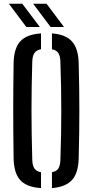

<svg xmlns="http://www.w3.org/2000/svg" viewBox="-20 -982 487 1009"><path d="M195.5 6.5Q120 1.5 86.5 -35.2Q53 -72 51.5 -149.5Q50.5 -220.5 50 -282Q49.5 -343.5 49.5 -401.8Q49.5 -460 50 -520.8Q50.5 -581.5 51.5 -650.5Q53 -728 86.5 -764.8Q120 -801.5 195.5 -806.5V-723.5Q171 -718.5 160.5 -702.5Q150 -686.5 149.5 -654.5Q147.5 -584.5 146.5 -523Q145.5 -461.5 145.5 -402.5Q145.5 -343.5 146.5 -281Q147.5 -218.5 149.5 -145.5Q150 -113 160.5 -97.2Q171 -81.5 195.5 -76.5ZM253 6.5V-77Q277.5 -81.5 287.2 -97.5Q297 -113.5 297.5 -145.5Q300 -217 301 -279Q302 -341 302 -399.8Q302 -458.5 301 -520.8Q300 -583 297.5 -654.5Q297 -686.5 287.2 -702.5Q277.5 -718.5 253 -723V-806.5Q325.5 -801 358.5 -764Q391.5 -727 393.5 -650.5Q395.5 -581.5 396.2 -520.8Q397 -460 397 -401.5Q397 -343 396.2 -281.8Q395.5 -220.5 393.5 -149.5Q391.5 -72.5 358.5 -36Q325.5 0.5 253 6.5ZM118.5 -840 26.5 -962.5H97L189.5 -840ZM246 -840 154 -962.5H224.5L316.5 -840Z"/></svg>

Font: Big Shoulders Stencil Text Thin SemiBold
Style: Regular
Weight: 600
Version: Version 2.001